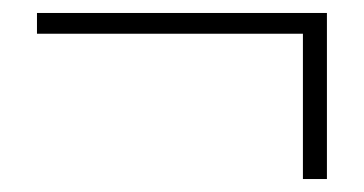

<svg xmlns="http://www.w3.org/2000/svg" viewBox="-20 -399 561 296"><path d="M447 -123H484V-379H37V-347H447Z"/></svg>

Font: Kinto Sans Thin
Style: Regular
Weight: 100
Designer: Authors: Ryoko NISHIZUKA  (kana & ideographs); Paul D. Hunt (Latin, Greek & Cyrillic); Wenlong ZHANG  (bopomofo); Sandol
Foundry: Adobe Systems Incorporated, ookami Inc.
Version: Version 0.001